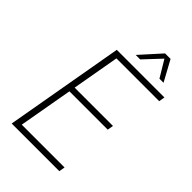

<svg xmlns="http://www.w3.org/2000/svg" viewBox="-257 -969 1063 1063"><g transform="rotate(45 274.0 -437.5)"><path d="M175 -700H548L542 -665H207L158 -387H458L452 -352H152L96 -35H431L425 0H52ZM378 -875H421L487 -754H455L396 -852L304 -754H269Z"/></g></svg>

Font: Sarabun Thin
Style: Italic
Weight: 250
Italic angle: -10°
Designer: Suppakit Chalermlarp | Katatrad Co.,Ltd.
Foundry: Cadson Demak Co.,Ltd.
Version: Version 1.000; ttfautohint (v1.6)